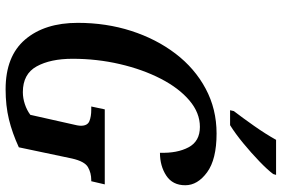

<svg xmlns="http://www.w3.org/2000/svg" viewBox="-176 -794 981 668"><g transform="rotate(90 314.0 -460.5)"><path d="M291 10Q176 10 118 -58Q60 -126 60 -241Q60 -340 88 -427Q116 -514 167 -581Q218 -648 289 -686Q360 -724 445 -724Q535 -724 580 -691Q625 -658 625 -615Q625 -571 591.5 -549Q558 -527 512 -527Q514 -587 493 -626.5Q472 -666 422 -666Q373 -666 330 -629.5Q287 -593 254.5 -530Q222 -467 203.5 -387.5Q185 -308 185 -223Q185 -146 211.5 -98Q238 -50 301 -50Q322 -50 343 -57Q364 -64 380 -76L411 -214Q415 -230 416.5 -238.5Q418 -247 418 -252Q418 -275 402 -281.5Q386 -288 362 -288H351L361 -335H622L611 -288H607Q582 -288 562 -276.5Q542 -265 532 -221L493 -36Q443 -13 395.5 -1.5Q348 10 291 10ZM364 -771 367 -784Q390 -814 418.5 -854.5Q447 -895 467 -931H589L586 -921Q572 -902 542.5 -873.5Q513 -845 479 -817Q445 -789 416 -771Z"/></g></svg>

Font: Noto Serif ExtraCondensed SemiBold
Style: Italic
Weight: 600
Width: 2
Italic angle: -12°
Designer: Monotype Design Team
Foundry: Monotype Imaging Inc.
Version: Version 2.013